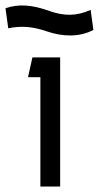

<svg xmlns="http://www.w3.org/2000/svg" viewBox="-65 -679 360 699"><path d="M154 -470H53L37 -398H82V0H154ZM-45 -649 -35 -576C14 -586 55 -582 105 -565C163 -545 224 -543 275 -570L265 -643C214 -620 169 -620 115 -639C54 -661 4 -666 -45 -649Z"/></svg>

Font: Kreadon Medium
Style: Regular
Weight: 500
Designer: kohakuno
Foundry: StudioGnu
Version: Version 1.000;Glyphs 3.1.2 (3151)